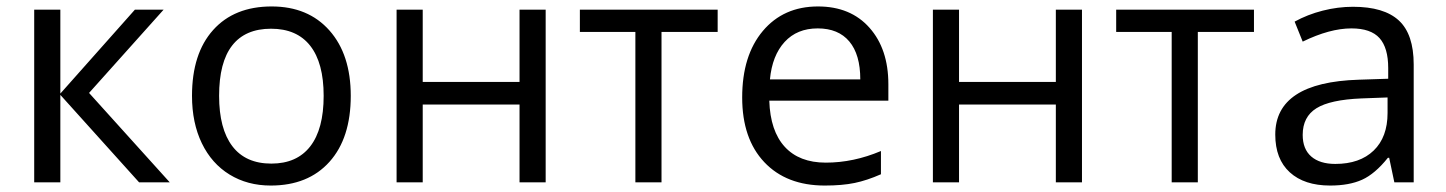

<svg xmlns="http://www.w3.org/2000/svg" viewBox="-20 -565 4482 595"><path d="M398 -535H487L256 -277L506 0H411L167 -271V0H86V-535H167V-275Z M1067 -268Q1067 -137 1001 -63.5Q935 10 819 10Q747 10 691.5 -24Q636 -58 605.5 -121Q575 -184 575 -268Q575 -399 640.5 -472Q706 -545 822 -545Q935 -545 1001 -470.5Q1067 -396 1067 -268ZM659 -268Q659 -166 700 -112Q741 -58 821 -58Q900 -58 941.5 -111.5Q983 -165 983 -268Q983 -370 941.5 -423Q900 -476 820 -476Q740 -476 699.5 -424Q659 -372 659 -268Z M1290 -535V-311H1590V-535H1671V0H1590V-241H1290V0H1209V-535Z M2204 -466H2030V0H1949V-466H1777V-535H2204Z M2536 10Q2417 10 2348.5 -62.5Q2280 -135 2280 -263Q2280 -393 2344 -469Q2408 -545 2515 -545Q2616 -545 2674.5 -479Q2733 -413 2733 -304V-253H2364Q2367 -159 2412 -110Q2457 -61 2539 -61Q2625 -61 2710 -97V-25Q2667 -6 2628.5 2Q2590 10 2536 10ZM2514 -477Q2450 -477 2411.5 -435Q2373 -393 2366 -319H2646Q2646 -396 2612 -436.5Q2578 -477 2514 -477Z M2952 -535V-311H3252V-535H3333V0H3252V-241H2952V0H2871V-535Z M3866 -466H3692V0H3611V-466H3439V-535H3866Z M4301 0 4285 -76H4281Q4241 -26 4201 -8Q4161 10 4102 10Q4022 10 3977 -31Q3932 -72 3932 -148Q3932 -310 4191 -318L4282 -321V-354Q4282 -417 4255 -447Q4228 -477 4168 -477Q4101 -477 4017 -436L3992 -498Q4032 -520 4079 -532Q4126 -544 4173 -544Q4269 -544 4315 -501.5Q4361 -459 4361 -365V0ZM4118 -57Q4194 -57 4237 -98.5Q4280 -140 4280 -215V-263L4199 -260Q4102 -256 4059.5 -229.5Q4017 -203 4017 -147Q4017 -103 4043.5 -80Q4070 -57 4118 -57Z"/></svg>

Font: Stephens Clock
Style: Regular
Weight: 400
Designer: Peter Wiegel (catfonts.de) with slight modifications by DT1.org
Version: Version 0.9.1